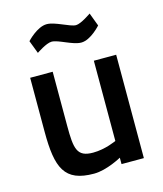

<svg xmlns="http://www.w3.org/2000/svg" viewBox="-110 -804 763 897"><g transform="rotate(-15 271.5 -356.0)"><path d="M407 -718C407 -718 356 -682 332 -682C303 -682 241 -722 200 -722C153 -722 102 -666 102 -666L126 -603C126 -603 175 -637 201 -637C234 -637 293 -597 335 -597C381 -597 431 -654 431 -654L407 -718ZM477 0H369V-31C369 -31 296 10 234 10C91 10 61 -63 61 -239V-500H170V-238C170 -127 177 -86 255 -86C315 -86 369 -112 369 -112V-500H477Z"/></g></svg>

Font: RazerF5 SemiBold
Style: Regular
Weight: 600
Foundry: Razer Inc.
Version: Version 2